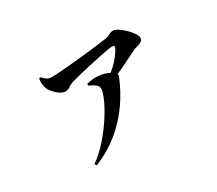

<svg xmlns="http://www.w3.org/2000/svg" viewBox="-114 -790 1228 1087"><g transform="rotate(-30 500.0 -246.5)"><path d="M554.2 -336.6Q579.9 -355.4 602.3 -376.6Q624.8 -397.9 641.3 -419.1Q657.9 -440.3 667 -458.3Q672.8 -470.8 669.9 -475Q667 -479.2 655.8 -479.2Q647 -479.2 622.1 -474.7Q597.2 -470.1 563.4 -463.2Q529.6 -456.4 493 -448.1Q456.5 -439.8 424 -431.8Q391.6 -423.8 370 -417.4Q348 -411.2 334.2 -400.8Q320.5 -390.4 301.4 -390.4Q286.5 -390.4 268.2 -402.4Q249.8 -414.5 234.7 -432.3Q219.5 -450.1 213.5 -467Q209.3 -478.7 208 -494.7Q206.7 -510.7 209.1 -528L218.8 -531.6Q236.4 -512.8 247.7 -506.2Q259 -499.5 277.2 -499.5Q296.5 -499.5 326.7 -501.7Q357 -503.8 393.1 -507.1Q429.2 -510.3 466.9 -514.1Q504.5 -517.9 539.1 -522Q573.6 -526.1 600.5 -529.6Q627.5 -533.1 641.9 -534.9Q665.5 -538.3 678.6 -546.4Q691.7 -554.4 707.5 -554.4Q719.6 -554.4 738.6 -542.3Q757.5 -530.2 776.4 -511.7Q795.4 -493.2 808.5 -474.3Q821.6 -455.4 821.6 -441.5Q821.6 -427 809.2 -419.6Q796.8 -412.3 781.8 -408.7Q766.8 -405.1 757.1 -400.2Q736.4 -390.2 706 -375Q675.6 -359.8 639.8 -342.9Q604 -326.1 566 -310.2ZM238 48.5Q292.5 9.4 337.5 -42.6Q382.5 -94.6 416 -147.2Q449.5 -199.8 467.5 -241.8Q485.6 -283.9 485.6 -302.2Q485.6 -320.6 469.3 -332.8Q453 -345 429.5 -355.2L430.6 -365.6Q442.5 -369 456.2 -371.8Q470 -374.6 485.1 -374Q526.6 -374 555.5 -362.7Q584.4 -351.4 594.1 -343.4Q602.8 -336.4 606.7 -328.1Q610.5 -319.8 605.5 -308.8Q574.6 -232.5 526.1 -162.7Q477.7 -92.8 408.9 -35.6Q340.2 21.6 247.3 60.6Z"/></g></svg>

Font: Noto Serif KR ExtraLight
Style: Regular
Weight: 200
Designer: Ryoko NISHIZUKA 西塚涼子 (kana & ideographs); Frank Grießhammer (Latin, Greek & Cyrillic); Wenlong ZHANG 张文龙 (bopomofo); San
Foundry: Adobe
Version: Version 2.002-H1;hotconv 1.1.0;makeotfexe 2.6.0